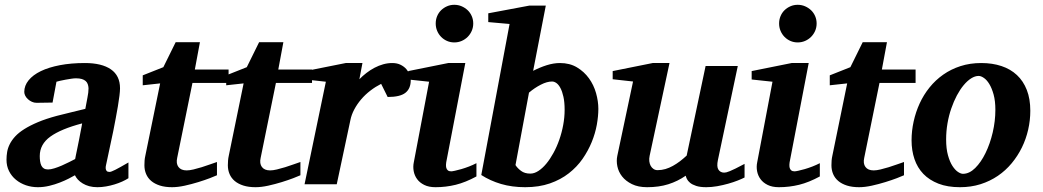

<svg xmlns="http://www.w3.org/2000/svg" viewBox="-20 -760 4301 792"><path d="M318.8 -251Q231.4 -228 187.7 -196.5Q144 -165 144 -116.2Q144 -104.5 145.5 -94.5Q147 -84.5 150.6 -76.9Q154.3 -69.3 160.9 -65.2Q167.5 -61 178.2 -61Q189.5 -61 204.3 -65.7Q219.2 -70.3 234.9 -77.1Q250.5 -84 265.1 -91.3Q279.8 -98.6 290 -104Q290.5 -107.4 293 -119.4Q295.4 -131.3 298.8 -147.5Q302.2 -163.6 305.7 -181.4Q309.1 -199.2 312 -214.4Q314.9 -229.5 316.9 -239.7Q318.8 -250 318.8 -251ZM509.8 -24.9Q498.5 -17.6 483.9 -11Q469.2 -4.4 452.4 0.7Q435.5 5.9 417.5 9Q399.4 12.2 381.8 12.2Q363.3 12.2 348.1 8.1Q333 3.9 321.3 -3.2Q309.6 -10.3 301.5 -19Q293.5 -27.8 289.1 -37.1Q279.8 -31.7 263.7 -23.4Q247.6 -15.1 227.1 -7.1Q206.5 1 183.1 6.6Q159.7 12.2 136.2 12.2Q110.4 12.2 86.9 4.2Q63.5 -3.9 45.7 -18.6Q27.8 -33.2 17.3 -54.2Q6.8 -75.2 6.8 -101.1Q6.8 -117.2 9.5 -133.3Q12.2 -149.4 20.3 -165.5Q28.3 -181.6 42.7 -197.3Q57.1 -212.9 80.3 -227.5Q103.5 -242.2 136.5 -256.1Q169.4 -270 214.8 -282.2Q242.2 -289.6 272 -296.4Q301.8 -303.2 332 -311Q335.9 -335 340.6 -356.9Q345.2 -378.9 345.2 -396Q344.7 -405.3 342 -412.8Q339.4 -420.4 333.3 -425.8Q327.1 -431.2 317.4 -434.1Q307.6 -437 293 -437Q286.1 -437 274.4 -435.3Q262.7 -433.6 250.7 -431.4Q238.8 -429.2 228 -426.8Q217.3 -424.3 212.9 -422.9L196.8 -336.9L130.9 -335.9Q120.6 -335.9 111.6 -340.1Q102.5 -344.2 95.5 -350.6Q88.4 -356.9 84.2 -365Q80.1 -373 80.1 -380.9Q80.1 -406.7 97.9 -428.7Q115.7 -450.7 148.4 -466.6Q181.2 -482.4 227.3 -491.2Q273.4 -500 330.1 -500Q399.9 -500 437.5 -473.9Q475.1 -447.8 475.1 -396Q475.1 -384.3 472.7 -364.7Q470.2 -345.2 466.3 -321.5Q462.4 -297.9 457.3 -271.5Q452.1 -245.1 447.3 -219.7Q435.1 -159.7 419.9 -90.8Q418.9 -85.4 417.2 -78.4Q415.5 -71.3 416 -65.2Q416.5 -59.1 419.9 -54.9Q423.3 -50.8 432.1 -50.8Q438 -50.8 455.6 -59.6Q473.1 -68.4 509.8 -89.8Z M773.9 -418 710.9 -108.9Q705.6 -85.4 716.1 -71.3Q726.6 -57.1 750 -57.1Q761.7 -57.1 778.1 -61Q794.4 -64.9 812 -70.3Q829.6 -75.7 846.2 -81.8Q862.8 -87.9 875 -91.8V-37.1Q866.7 -33.2 845.7 -25.1Q824.7 -17.1 797.9 -8.8Q771 -0.5 742.2 5.9Q713.4 12.2 689.9 12.2Q661.1 12.2 639.6 5.4Q618.2 -1.5 604 -13.4Q589.8 -25.4 582.8 -42Q575.7 -58.6 575.7 -78.1Q575.7 -87.9 576.4 -97.7Q577.1 -107.4 579.6 -118.2L640.6 -416L568.8 -408.2V-449.2L653.8 -482.9L704.6 -585.9H804.7L783.7 -473.1H922.9V-418Z M1118.2 -418 1055.2 -108.9Q1049.8 -85.4 1060.3 -71.3Q1070.8 -57.1 1094.2 -57.1Q1106 -57.1 1122.3 -61Q1138.7 -64.9 1156.2 -70.3Q1173.8 -75.7 1190.4 -81.8Q1207 -87.9 1219.2 -91.8V-37.1Q1210.9 -33.2 1189.9 -25.1Q1168.9 -17.1 1142.1 -8.8Q1115.2 -0.5 1086.4 5.9Q1057.6 12.2 1034.2 12.2Q1005.4 12.2 983.9 5.4Q962.4 -1.5 948.2 -13.4Q934.1 -25.4 927 -42Q919.9 -58.6 919.9 -78.1Q919.9 -87.9 920.7 -97.7Q921.4 -107.4 923.8 -118.2L984.9 -416L913.1 -408.2V-449.2L998 -482.9L1048.8 -585.9H1148.9L1127.9 -473.1H1267.1V-418Z M1674.3 -429.2Q1674.3 -394.5 1652.3 -377.2Q1630.4 -359.9 1579.1 -359.9L1552.2 -414.1Q1528.8 -402.3 1507.6 -386Q1486.3 -369.6 1469.7 -350.1Q1453.1 -330.6 1441.4 -308.6Q1429.7 -286.6 1425.3 -264.2L1369.1 0H1236.3L1324.2 -422.9L1240.2 -432.1V-466.8L1406.2 -500H1475.1L1462.4 -433.1Q1475.6 -446.8 1491.5 -459Q1507.3 -471.2 1524.9 -480.5Q1542.5 -489.7 1561 -494.9Q1579.6 -500 1598.1 -500Q1617.7 -500 1632.1 -492.9Q1646.5 -485.8 1655.8 -475.3Q1665 -464.8 1669.7 -452.4Q1674.3 -439.9 1674.3 -429.2Z M1945.3 -32.2Q1900.4 -7.8 1859.9 2.2Q1819.3 12.2 1776.4 12.2Q1749 12.2 1730.2 2.9Q1711.4 -6.3 1700.7 -21Q1689.9 -35.6 1686.5 -54Q1683.1 -72.3 1687 -90.8L1750 -422.9L1664.1 -432.1V-466.8L1829.1 -500H1899.4L1822.3 -99.1Q1820.3 -90.3 1819.8 -82Q1819.3 -73.7 1821 -67.4Q1822.8 -61 1827.6 -57.1Q1832.5 -53.2 1841.3 -53.2Q1845.2 -53.2 1856.7 -55.7Q1868.2 -58.1 1883.3 -62.5Q1898.4 -66.9 1914.8 -73.2Q1931.2 -79.6 1945.3 -86.9ZM1932.1 -663.1Q1932.1 -647 1926 -632.8Q1919.9 -618.7 1909.2 -607.9Q1898.4 -597.2 1884.3 -591.1Q1870.1 -585 1854 -585Q1837.9 -585 1824 -591.1Q1810.1 -597.2 1799.6 -607.9Q1789.1 -618.7 1783.2 -632.8Q1777.3 -647 1777.3 -663.1Q1777.3 -679.2 1783.2 -693.4Q1789.1 -707.5 1799.6 -717.8Q1810.1 -728 1824 -734.1Q1837.9 -740.2 1854 -740.2Q1870.1 -740.2 1884.3 -734.1Q1898.4 -728 1909.2 -717.8Q1919.9 -707.5 1926 -693.4Q1932.1 -679.2 1932.1 -663.1Z M2309.1 -307.1Q2309.1 -338.4 2304.2 -360.6Q2299.3 -382.8 2291.7 -397Q2284.2 -411.1 2275.1 -417.5Q2266.1 -423.8 2257.3 -423.8Q2236.3 -423.8 2210.7 -410.6Q2185.1 -397.5 2162.1 -377.9L2106.4 -79.1Q2114.3 -66.4 2129.2 -55.2Q2144 -43.9 2167.5 -43.9Q2184.1 -43.9 2200.9 -54.9Q2217.8 -65.9 2233.4 -84.7Q2249 -103.5 2262.9 -128.9Q2276.9 -154.3 2287.1 -183.6Q2297.4 -212.9 2303.2 -244.4Q2309.1 -275.9 2309.1 -307.1ZM2448.2 -311Q2448.2 -281.2 2441.9 -245.6Q2435.5 -210 2420.9 -174.1Q2406.2 -138.2 2383.1 -104.7Q2359.9 -71.3 2326.4 -45.2Q2293 -19 2248.3 -3.4Q2203.6 12.2 2146.5 12.2Q2091.8 12.2 2046.6 -1.2Q2001.5 -14.6 1965.3 -38.1L2082 -661.1L1994.1 -668.9V-705.1L2163.1 -736.8H2231.4L2179.2 -467.8Q2206.5 -481.9 2235.1 -491Q2263.7 -500 2290 -500Q2330.1 -500 2359.9 -482.2Q2389.6 -464.4 2409.4 -437Q2429.2 -409.7 2438.7 -376Q2448.2 -342.3 2448.2 -311Z M3051.3 -27.8Q3041 -22.5 3023.2 -15.4Q3005.4 -8.3 2983.6 -2.2Q2961.9 3.9 2938.5 8.1Q2915 12.2 2893.6 12.2Q2867.7 12.2 2851.6 6.8Q2835.4 1.5 2826.4 -6.1Q2817.4 -13.7 2813.5 -21.7Q2809.6 -29.8 2808.6 -35.2Q2775.4 -12.2 2736.8 0Q2698.2 12.2 2649.4 12.2Q2612.3 12.2 2586.7 -0.5Q2561 -13.2 2546.1 -32.2Q2531.2 -51.3 2526.6 -74Q2522 -96.7 2526.4 -117.2L2591.3 -423.8L2507.3 -433.1V-466.8L2672.4 -500H2741.7L2659.7 -117.2Q2657.2 -105.5 2658.4 -94.7Q2659.7 -84 2664.1 -75.9Q2668.5 -67.9 2675.8 -63Q2683.1 -58.1 2692.4 -58.1Q2709 -58.1 2724.9 -62.7Q2740.7 -67.4 2755.6 -75.7Q2770.5 -84 2784.7 -94.7Q2798.8 -105.5 2812.5 -118.2L2890.6 -487.8H3023.4L2941.4 -100.1Q2935.5 -72.3 2943.6 -60.1Q2951.7 -47.9 2967.3 -47.9Q2971.2 -47.9 2976.3 -49.1Q2981.4 -50.3 2990.5 -54Q2999.5 -57.6 3013.9 -64.7Q3028.3 -71.8 3051.3 -84Z M3361.8 -32.2Q3316.9 -7.8 3276.4 2.2Q3235.8 12.2 3192.9 12.2Q3165.5 12.2 3146.7 2.9Q3127.9 -6.3 3117.2 -21Q3106.4 -35.6 3103 -54Q3099.6 -72.3 3103.5 -90.8L3166.5 -422.9L3080.6 -432.1V-466.8L3245.6 -500H3315.9L3238.8 -99.1Q3236.8 -90.3 3236.3 -82Q3235.8 -73.7 3237.5 -67.4Q3239.3 -61 3244.1 -57.1Q3249 -53.2 3257.8 -53.2Q3261.7 -53.2 3273.2 -55.7Q3284.7 -58.1 3299.8 -62.5Q3314.9 -66.9 3331.3 -73.2Q3347.7 -79.6 3361.8 -86.9ZM3348.6 -663.1Q3348.6 -647 3342.5 -632.8Q3336.4 -618.7 3325.7 -607.9Q3314.9 -597.2 3300.8 -591.1Q3286.6 -585 3270.5 -585Q3254.4 -585 3240.5 -591.1Q3226.6 -597.2 3216.1 -607.9Q3205.6 -618.7 3199.7 -632.8Q3193.8 -647 3193.8 -663.1Q3193.8 -679.2 3199.7 -693.4Q3205.6 -707.5 3216.1 -717.8Q3226.6 -728 3240.5 -734.1Q3254.4 -740.2 3270.5 -740.2Q3286.6 -740.2 3300.8 -734.1Q3314.9 -728 3325.7 -717.8Q3336.4 -707.5 3342.5 -693.4Q3348.6 -679.2 3348.6 -663.1Z M3607.9 -418 3544.9 -108.9Q3539.6 -85.4 3550 -71.3Q3560.5 -57.1 3584 -57.1Q3595.7 -57.1 3612.1 -61Q3628.4 -64.9 3646 -70.3Q3663.6 -75.7 3680.2 -81.8Q3696.8 -87.9 3709 -91.8V-37.1Q3700.7 -33.2 3679.7 -25.1Q3658.7 -17.1 3631.8 -8.8Q3605 -0.5 3576.2 5.9Q3547.4 12.2 3523.9 12.2Q3495.1 12.2 3473.6 5.4Q3452.1 -1.5 3438 -13.4Q3423.8 -25.4 3416.7 -42Q3409.7 -58.6 3409.7 -78.1Q3409.7 -87.9 3410.4 -97.7Q3411.1 -107.4 3413.6 -118.2L3474.6 -416L3402.8 -408.2V-449.2L3487.8 -482.9L3538.6 -585.9H3638.7L3617.7 -473.1H3756.8V-418Z M4085.9 -307.1Q4085.9 -343.8 4078.6 -370.1Q4071.3 -396.5 4060.8 -413.6Q4050.3 -430.7 4038.3 -438.7Q4026.4 -446.8 4017.1 -446.8Q4002 -446.8 3986.1 -436.8Q3970.2 -426.8 3955.3 -408.9Q3940.4 -391.1 3927.2 -366.5Q3914.1 -341.8 3904.1 -312.7Q3894 -283.7 3888.4 -251.2Q3882.8 -218.8 3882.8 -185.1Q3882.8 -146.5 3890.4 -119.4Q3897.9 -92.3 3908.9 -75.4Q3919.9 -58.6 3931.6 -50.8Q3943.4 -43 3952.1 -43Q3978.5 -43 4002.7 -66.9Q4026.9 -90.8 4045.4 -128.9Q4064 -167 4075 -213.9Q4085.9 -260.7 4085.9 -307.1ZM4230 -303.2Q4230 -263.7 4221.2 -225.1Q4212.4 -186.5 4195.3 -151.6Q4178.2 -116.7 4153.3 -86.7Q4128.4 -56.6 4096.2 -34.7Q4064 -12.7 4024.7 -0.2Q3985.4 12.2 3939.9 12.2Q3888.7 12.2 3851.1 -2.4Q3813.5 -17.1 3788.8 -42.7Q3764.2 -68.4 3752.2 -103.8Q3740.2 -139.2 3740.2 -181.2Q3740.2 -220.2 3748.8 -259Q3757.3 -297.9 3773.7 -333.5Q3790 -369.1 3814.5 -399.4Q3838.9 -429.7 3870.8 -452.1Q3902.8 -474.6 3942.1 -487.3Q3981.4 -500 4027.8 -500Q4073.7 -500 4111.1 -487.5Q4148.4 -475.1 4174.8 -450.4Q4201.2 -425.8 4215.6 -388.9Q4230 -352.1 4230 -303.2Z"/></svg>

Font: Charis SIL Phon
Style: Bold Italic
Weight: 700
Italic angle: -11°
Foundry: SIL International
Version: Version 5.000